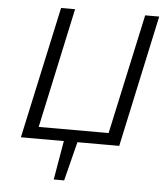

<svg xmlns="http://www.w3.org/2000/svg" viewBox="-57 -709 829 955"><g transform="rotate(5 357.0 -231.5)"><path d="M247 195 283 -15H352L299 195ZM486 0 629 -658H699L557 0ZM89 0 100 -59H546L534 0ZM66 0 209 -658H279L137 0Z"/></g></svg>

Font: Ysabeau Infant
Style: Italic
Weight: 400
Italic angle: -12°
Designer: Christian Thalmann (Catharsis Fonts)
Version: Version 2.001;gftools[0.9.30]; featfreeze: ss01,ss02,lnum